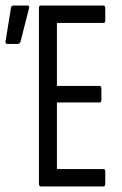

<svg xmlns="http://www.w3.org/2000/svg" viewBox="-20 -675 442 695"><path d="M129 0Q121 0 121 -9V-646Q121 -655 128 -655H354Q361 -655 361 -646V-601Q361 -592 354 -592H186V-364H340Q347 -364 347 -355V-313Q347 -304 340 -304H186V-63H354Q361 -63 361 -54V-9Q361 0 354 0ZM6 -516Q-1 -516 0 -525L20 -648Q21 -655 29 -655H80Q88 -655 85 -645L54 -523Q51 -516 44 -516Z"/></svg>

Font: Sofia Sans Extra Condensed
Style: Regular
Weight: 400
Designer: Botio Nikoltchev, Ani Petrova
Foundry: lettersoup
Version: Version 4.101